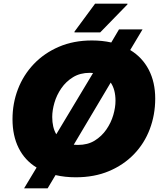

<svg xmlns="http://www.w3.org/2000/svg" viewBox="-20 -952 873 1044"><path d="M111 72 179 -41Q115 -80 81.5 -147Q48 -214 48 -304Q48 -390 77.5 -467Q107 -544 163.5 -603.5Q220 -663 300 -697.5Q380 -732 480 -732Q536 -732 585 -721L627 -792H755L688 -680Q754 -640 789 -572.5Q824 -505 824 -416Q824 -328 794.5 -250Q765 -172 708.5 -113.5Q652 -55 572.5 -21.5Q493 12 392 12Q333 12 282 0L239 72ZM264 -316Q264 -259 286 -222L486 -555Q477 -556 468 -556Q416 -556 377.5 -532.5Q339 -509 313.5 -472Q288 -435 276 -393.5Q264 -352 264 -316ZM608 -404Q608 -465 582 -503L381 -165Q392 -164 404 -164Q457 -164 495 -187.5Q533 -211 558.5 -248Q584 -285 596 -326.5Q608 -368 608 -404ZM385 -776V-780L497 -932H673V-928L525 -776Z"/></svg>

Font: Kufam Black
Style: Italic
Weight: 900
Italic angle: -11°
Designer: Artur Schmal
Foundry: Original Type
Version: Version 1.301; ttfautohint (v1.8.3)